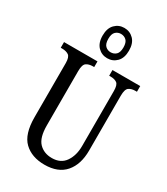

<svg xmlns="http://www.w3.org/2000/svg" viewBox="-236 -1083 1045 1198"><g transform="rotate(30 286.5 -484.5)"><path d="M288 10Q196 10 141.5 -42Q87 -94 87 -216V-605Q87 -649 69 -661Q51 -673 23 -673H12V-714H253V-673H243Q215 -673 197 -660.5Q179 -648 179 -601V-210Q179 -122 214.5 -85.5Q250 -49 307 -49Q371 -49 402.5 -95Q434 -141 434 -208V-605Q434 -649 417 -661Q400 -673 371 -673H361V-714H561V-673H550Q522 -673 504 -660.5Q486 -648 486 -601V-206Q486 -106 436 -48Q386 10 288 10ZM295 -761Q255 -761 227.5 -789Q200 -817 200 -870Q200 -923 227.5 -951Q255 -979 295 -979Q335 -979 362.5 -951Q390 -923 390 -870Q390 -817 362.5 -789Q335 -761 295 -761ZM295 -804Q318 -804 334 -819Q350 -834 350 -870Q350 -906 334 -921Q318 -936 295 -936Q273 -936 257 -921Q241 -906 241 -870Q241 -834 257 -819Q273 -804 295 -804Z"/></g></svg>

Font: Noto Serif ExtraCondensed
Style: Regular
Weight: 400
Width: 2
Designer: Monotype Design Team
Foundry: Monotype Imaging Inc.
Version: Version 2.015